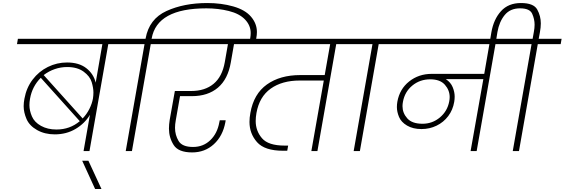

<svg xmlns="http://www.w3.org/2000/svg" viewBox="-20 -996 3723 1266"><path d="M852 -740 846 -705H694L570 0H531L573 -239Q539 -182 478.5 -146Q418 -110 341 -110Q275 -110 224.5 -138.5Q174 -167 155 -211Q136 -255 136 -296Q136 -319 141 -345Q154 -417 195 -471Q236 -525 295.5 -554.5Q355 -584 422 -584Q501 -584 549 -546.5Q597 -509 611 -451L655 -705H92L98 -740ZM423 -554Q381 -554 341.5 -540.5Q302 -527 268 -501L525 -215Q552 -243 569.5 -278Q587 -313 593 -347Q596 -367 596 -386Q596 -416 584.5 -454.5Q573 -493 531.5 -523.5Q490 -554 423 -554ZM178 -345Q174 -323 174 -303Q174 -267 190.5 -228.5Q207 -190 250.5 -166Q294 -142 352 -142Q441 -142 506 -197L249 -483Q192 -426 178 -345Z M607 250 522 64H563L649 250Z M1347 -976Q1440 -976 1518.5 -953.5Q1597 -931 1635.5 -885.5Q1674 -840 1674 -785Q1674 -766 1670 -745L1667 -728H1627L1630 -745Q1633 -762 1633 -778Q1633 -828 1596 -867Q1559 -906 1489 -923.5Q1419 -941 1341 -941Q1015 -941 980 -742L979 -740H1131L1125 -705H974L850 0H809L933 -705H782L788 -740H939L940 -742Q963 -871 1078 -923.5Q1193 -976 1347 -976Z M1167 -362 1139 -203Q1134 -176 1134 -153Q1134 -106 1157.5 -66.5Q1181 -27 1253 -27Q1320 -27 1366.5 -71.5Q1413 -116 1426 -189L1429 -203H1468L1466 -190Q1449 -99 1390 -45Q1331 9 1247 9Q1156 9 1125 -40Q1094 -89 1094 -148Q1094 -175 1099 -206L1133 -396H1241Q1331 -396 1388 -443Q1445 -490 1462 -585L1483 -705H1061L1067 -740H1669L1663 -705H1523L1502 -585Q1483 -474 1417 -418Q1351 -362 1245 -362Z M2349 -705H2197L2073 0H2033L2115 -465H1956Q1840 -465 1765 -411.5Q1690 -358 1671 -251Q1666 -223 1666 -198Q1666 -133 1707.5 -84.5Q1749 -36 1857 -36H1880L1874 -2H1847Q1725 -2 1675 -58.5Q1625 -115 1625 -192Q1625 -220 1631 -252Q1653 -377 1740 -439Q1827 -501 1960 -501H2121L2157 -705H1599L1605 -740H2355Z M2312 0 2436 -705H2285L2291 -740H2634L2628 -705H2477L2353 0Z M3398 -705H3247L3123 0H3083L3167 -474H2920Q2952 -453 2965 -421Q2978 -389 2978 -359Q2978 -342 2975 -324Q2966 -271 2935.5 -230.5Q2905 -190 2859 -167.5Q2813 -145 2759 -145Q2703 -145 2664 -168Q2625 -191 2611 -225Q2597 -259 2597 -290Q2597 -307 2600 -325Q2615 -409 2678 -459Q2741 -509 2827 -509H3173L3207 -705H2564L2570 -740H3404ZM2942 -327Q2945 -342 2945 -356Q2945 -401 2913.5 -437Q2882 -473 2817 -473Q2749 -473 2699 -432Q2649 -391 2637 -325Q2634 -310 2634 -296Q2634 -251 2665.5 -215.5Q2697 -180 2766 -180Q2831 -180 2880.5 -221.5Q2930 -263 2942 -327Z M3683 -740 3677 -705H3526L3402 0H3361L3485 -705H3334L3340 -740H3492L3500 -785Q3505 -811 3505 -833Q3505 -870 3489 -905.5Q3473 -941 3409 -941Q3344 -941 3308 -897Q3272 -853 3260 -785L3251 -729H3211L3220 -783Q3235 -869 3283.5 -922.5Q3332 -976 3415 -976Q3499 -976 3522.5 -933Q3546 -890 3546 -842Q3546 -815 3540 -783L3532 -740Z"/></svg>

Font: Fz Poppins ExtLt
Style: Italic
Weight: 200
Italic angle: -10°
Designer: Ninad Kale (Devanagari), Jonny Pinhorn (Latin)
Foundry: Indian Type Foundry
Version: Vit hóa bi Vntype.Com & FontZin.Com